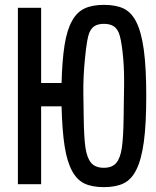

<svg xmlns="http://www.w3.org/2000/svg" viewBox="-20 -757 640 789"><path d="M276 -55Q255.5 -92.5 245.5 -156.5Q235.5 -220.5 233 -320H149V0H53.5V-725H149V-416H233Q235.5 -510.5 245.5 -572.8Q255.5 -635 276 -671Q295.5 -707 327.2 -722Q359 -737 407 -737Q456.5 -737 488.2 -721.8Q520 -706.5 540 -667Q561 -625.5 571 -552.2Q581 -479 581 -363Q581 -246 571 -173.2Q561 -100.5 540 -59Q520 -19 488 -3.5Q456 12 407 12Q358 12 326.8 -3Q295.5 -18 276 -55ZM488 -274.5 490 -411V-428Q490 -489.5 483.5 -545.2Q477 -601 468 -622.5Q459 -643 444 -651Q429 -659 407 -659Q385 -659 370.5 -651Q356 -643 347 -622.5Q337.5 -600 329.5 -520Q321.5 -440 322.5 -373L324 -274.5Q325 -192.5 331.2 -150Q337.5 -107.5 354.8 -87.5Q372 -67.5 407 -67.5Q440.5 -67.5 457.5 -87.2Q474.5 -107 480.8 -150Q487 -193 488 -274.5Z"/></svg>

Font: JuliaMono Medium
Style: Regular
Weight: 500
Monospace: yes
Designer: cormullion
Foundry: corm
Version: Version 0.054; ttfautohint (v1.8.4)